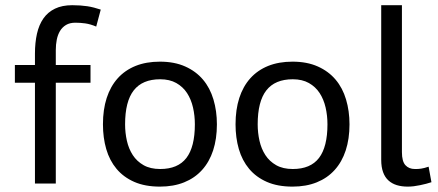

<svg xmlns="http://www.w3.org/2000/svg" viewBox="-20 -692 1651 724"><path d="M36.1 -446.8H111.8V-489.7Q111.8 -531.2 119.4 -564.9Q127 -598.6 143.8 -622.6Q160.6 -646.5 187.5 -659.4Q214.4 -672.4 252.4 -672.4Q268.6 -672.4 282.5 -671.4Q296.4 -670.4 309.3 -668.5Q322.3 -666.5 334.5 -663.3Q346.7 -660.2 359.9 -655.8L342.8 -591.8Q320.8 -601.1 301.5 -603.8Q282.2 -606.4 264.2 -606.4Q243.2 -606.4 229 -597.9Q214.8 -589.4 206.3 -575.2Q197.8 -561 194.1 -542.5Q190.4 -523.9 190.4 -503.4V-446.8H321.3V-379.9H190.4V0H111.8V-379.9H36.1Z M368.2 -223.1Q368.2 -278.8 382.3 -322.5Q396.5 -366.2 423.8 -396.7Q451.2 -427.2 491.2 -443.4Q531.2 -459.5 583 -459.5Q637.7 -459.5 678.2 -441.4Q718.8 -423.3 745.4 -391.8Q772 -360.4 784.9 -316.9Q797.9 -273.4 797.9 -223.1Q797.9 -168.5 783.7 -125Q769.5 -81.5 741.9 -51Q714.4 -20.5 674.3 -4.4Q634.3 11.7 583 11.7Q526.9 11.7 486.3 -6.1Q445.8 -23.9 419.4 -55.4Q393.1 -86.9 380.6 -129.9Q368.2 -172.9 368.2 -223.1ZM451.7 -223.1Q451.7 -191.4 458.5 -161.1Q465.3 -130.9 480.7 -107.2Q496.1 -83.5 521.5 -69.1Q546.9 -54.7 584 -54.7Q650.9 -54.7 682.9 -96.4Q714.8 -138.2 714.8 -223.1Q714.8 -255.9 707.8 -286.6Q700.7 -317.4 685.3 -341.1Q669.9 -364.7 644.8 -378.9Q619.6 -393.1 584 -393.1Q517.1 -393.1 484.4 -351.3Q451.7 -309.6 451.7 -223.1Z M868.2 -223.1Q868.2 -278.8 882.3 -322.5Q896.5 -366.2 923.8 -396.7Q951.2 -427.2 991.2 -443.4Q1031.2 -459.5 1083 -459.5Q1137.7 -459.5 1178.2 -441.4Q1218.8 -423.3 1245.4 -391.8Q1272 -360.4 1284.9 -316.9Q1297.9 -273.4 1297.9 -223.1Q1297.9 -168.5 1283.7 -125Q1269.5 -81.5 1241.9 -51Q1214.4 -20.5 1174.3 -4.4Q1134.3 11.7 1083 11.7Q1026.9 11.7 986.3 -6.1Q945.8 -23.9 919.4 -55.4Q893.1 -86.9 880.6 -129.9Q868.2 -172.9 868.2 -223.1ZM951.7 -223.1Q951.7 -191.4 958.5 -161.1Q965.3 -130.9 980.7 -107.2Q996.1 -83.5 1021.5 -69.1Q1046.9 -54.7 1084 -54.7Q1150.9 -54.7 1182.9 -96.4Q1214.8 -138.2 1214.8 -223.1Q1214.8 -255.9 1207.8 -286.6Q1200.7 -317.4 1185.3 -341.1Q1169.9 -364.7 1144.8 -378.9Q1119.6 -393.1 1084 -393.1Q1017.1 -393.1 984.4 -351.3Q951.7 -309.6 951.7 -223.1Z M1495.6 -118.2Q1495.6 -83.5 1508.8 -69.1Q1522 -54.7 1544.4 -54.7Q1551.3 -54.7 1556.9 -54.9Q1562.5 -55.2 1568.4 -56.2Q1574.2 -57.1 1580.8 -58.8Q1587.4 -60.5 1596.2 -63.5L1606.9 -4.9Q1598.1 -2 1586.9 1Q1575.7 3.9 1564 6.3Q1552.2 8.8 1540.3 10.3Q1528.3 11.7 1517.6 11.7Q1494.6 11.7 1476.3 6.1Q1458 0.5 1444.8 -11.5Q1431.6 -23.4 1424.6 -42.7Q1417.5 -62 1417.5 -89.4V-672.4H1495.6Z"/></svg>

Font: PT Astra Sans
Style: Regular
Weight: 400
Designer: A.Korolkova, I. Chaeva
Foundry: ParaType Ltd
Version: Version 1.001; ttfautohint (v1.6)